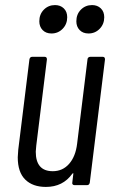

<svg xmlns="http://www.w3.org/2000/svg" viewBox="-20 -730 451 757"><path d="M336 -506H385Q394 -506 394 -496L334 -10Q332 0 323 0H274Q269 0 266.5 -3Q264 -6 265 -10L269 -44Q270 -47 268.5 -47Q267 -47 265 -45Q228 7 161 7Q109 7 79.5 -22Q50 -51 50 -110Q50 -118 52 -140L96 -496Q98 -506 107 -506H156Q165 -506 165 -496L123 -156Q121 -138 121 -132Q121 -55 188 -55Q227 -55 252.5 -84Q278 -113 284 -163L325 -496Q325 -500 328 -503Q331 -506 336 -506ZM281 -646Q281 -674 299 -692Q317 -710 343 -710Q364 -710 377.5 -697Q391 -684 391 -662Q391 -635 373 -616.5Q355 -598 329 -598Q307 -598 294 -611.5Q281 -625 281 -646ZM135 -646Q135 -674 153 -692Q171 -710 197 -710Q218 -710 231.5 -697Q245 -684 245 -662Q245 -635 227 -616.5Q209 -598 183 -598Q161 -598 148 -611.5Q135 -625 135 -646Z"/></svg>

Font: Barlow Condensed
Style: Italic
Weight: 400
Width: 3
Italic angle: -7°
Designer: Jeremy Tribby
Foundry: Tribby Type
Version: Version 1.408